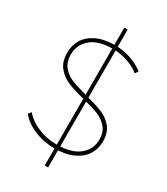

<svg xmlns="http://www.w3.org/2000/svg" viewBox="-248 -1019 1097 1258"><g transform="rotate(30 300.5 -389.5)"><path d="M41.1 -106.7 58.9 -127.8Q94.4 -83.3 161.1 -54.4Q227.8 -25.6 303.3 -25.6Q416.7 -25.6 474.4 -72.8Q532.2 -120 532.2 -193.3Q532.2 -250 502.2 -284.4Q472.2 -318.9 428.9 -336.1Q385.6 -353.3 310 -372.2Q230 -392.2 181.1 -412.2Q132.2 -432.2 98.3 -473.3Q64.4 -514.4 64.4 -583.3Q64.4 -637.8 91.1 -682.2Q117.8 -726.7 173.9 -753.9Q230 -781.1 312.2 -781.1Q373.3 -781.1 431.7 -761.7Q490 -742.2 531.1 -708.9L515.6 -685.6Q474.4 -718.9 420 -736.1Q365.6 -753.3 313.3 -753.3Q203.3 -753.3 147.2 -705.6Q91.1 -657.8 91.1 -583.3Q91.1 -525.6 121.1 -490.6Q151.1 -455.6 195 -438.3Q238.9 -421.1 315.6 -401.1Q395.6 -380 443.9 -360.6Q492.2 -341.1 525.6 -301.1Q558.9 -261.1 558.9 -193.3Q558.9 -138.9 531.1 -94.4Q503.3 -50 446.1 -23.3Q388.9 3.3 304.4 3.3Q223.3 3.3 151.7 -26.7Q80 -56.7 41.1 -106.7ZM306.7 132.2V-911.1H332.2V132.2Z"/></g></svg>

Font: Paperlogy 1 Thin
Style: Regular
Weight: 250
Designer: redesigned by Lee Juim, glyphs from Gmarket Sans & Montserrat
Foundry: PT&
Version: Version 1.001